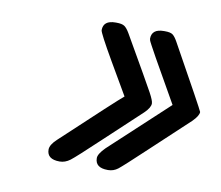

<svg xmlns="http://www.w3.org/2000/svg" viewBox="-56 -493 643 559"><g transform="rotate(10 265.5 -213.5)"><path d="M115.2 -28.8Q115.2 -43 134.8 -61Q288.6 -205.1 306.2 -219.2Q283.2 -259.3 251 -314Q207 -390.1 207 -397.9Q207 -426.8 243.2 -426.8H246.1Q262.2 -426.8 269.5 -421.9Q276.9 -417 285.2 -402.8Q364.3 -265.6 376.2 -243.4Q388.2 -221.2 388.2 -212.9Q388.2 -200.7 371.1 -184.1Q327.1 -143.1 267.1 -86.9Q198.2 -22 183.6 -11Q168.9 0 152.8 0Q115.2 0 115.2 -28.8ZM257.8 -28.8Q257.8 -41 277.8 -61Q440.9 -212.9 448.2 -219.2Q353 -385.3 351.1 -393.1Q350.1 -396 350.1 -397.9Q350.1 -426.8 386.2 -426.8H389.2Q405.3 -426.8 412.1 -421.9Q418.9 -417 426.8 -402.8Q528.8 -219.7 530.8 -212.9Q530.8 -201.7 513.2 -184.1Q465.3 -139.2 401.9 -80.1Q337.9 -20 325 -10Q312 0 295.9 0H294.9Q257.8 0 257.8 -28.8Z"/></g></svg>

Font: CMU Typewriter Text
Style: BoldItalic
Weight: 700
Italic angle: -14.04°
Version: Version 0.7.0